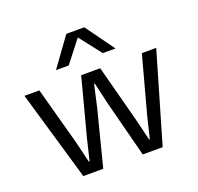

<svg xmlns="http://www.w3.org/2000/svg" viewBox="-127 -868 1038 1005"><g transform="rotate(-20 392.0 -365.0)"><path d="M531 -182 560 -62H564L593 -182L679 -500H759L613 0H502L421 -314L393 -434H389L362 -314L282 0H171L25 -500H108L195 -181L224 -61H228L257 -181L341 -500H447ZM422 -730 297 -570H226L342 -730ZM558 -570H487L362 -730H442Z"/></g></svg>

Font: TASA Orbiter VF Text
Style: Regular
Weight: 400
Designer: Weizhong Zhang
Foundry: 本地遙控
Version: Version 1.001;Glyphs 3.2 (3192)